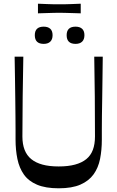

<svg xmlns="http://www.w3.org/2000/svg" viewBox="-20 -1006 634 1037"><path d="M297 11Q226 11 180 -8.5Q134 -28 109 -63.5Q84 -99 74 -147.5Q64 -196 64 -253Q64 -273 64 -305Q64 -337 63.5 -379.5Q63 -422 62.5 -473Q62 -524 61 -581.5Q60 -639 59 -700H106Q104 -593 102.5 -485Q101 -377 101 -269Q101 -227 113 -196.5Q125 -166 149 -146.5Q173 -127 209.5 -117Q246 -107 297 -107Q348 -107 385 -117Q422 -127 446 -146.5Q470 -166 481.5 -196.5Q493 -227 493 -269Q493 -377 492 -485Q491 -593 489 -700H535Q534 -639 533.5 -581Q533 -523 532 -472Q531 -421 530.5 -378Q530 -335 530 -303Q530 -271 530 -251Q530 -196 520.5 -148Q511 -100 485.5 -64.5Q460 -29 414.5 -9Q369 11 297 11ZM216 -769Q168 -769 168 -816Q168 -839 180 -850.5Q192 -862 216 -862Q239 -862 251.5 -850.5Q264 -839 264 -816Q264 -793 251.5 -781Q239 -769 216 -769ZM388 -769Q340 -769 340 -816Q340 -839 352 -850.5Q364 -862 388 -862Q411 -862 423.5 -850.5Q436 -839 436 -816Q436 -793 423.5 -781Q411 -769 388 -769ZM185 -934V-986Q215 -985 234.5 -984Q254 -983 269 -983Q284 -983 300 -983Q316 -983 331 -983Q346 -983 366 -984Q386 -985 416 -986V-934Q386 -935 366 -935.5Q346 -936 330.5 -936.5Q315 -937 299 -937Q283 -937 268.5 -936.5Q254 -936 234.5 -935.5Q215 -935 185 -934Z"/></svg>

Font: Ojuju Medium
Style: Regular
Weight: 500
Designer: Chisaokwu Joboson, Mirko Velimirovic
Foundry: Udi Foundry
Version: Version 1.000